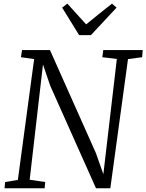

<svg xmlns="http://www.w3.org/2000/svg" viewBox="-20 -1012 787 1032"><path d="M4.5 0 7.5 -33.5 76 -45 163.5 -694.5 92.5 -704.5 98.5 -743H248.5L496 -188L535.5 -75.5L608 -695L530 -704.5L535 -743H747L744 -704.5L668 -694.5L573 0H496L250 -551L211 -665.5L139.5 -46L223 -33.5L220 0ZM405.5 -823 314 -971 342 -992.5Q367 -965 392.2 -937Q417.5 -909 443 -881Q477 -909 511.8 -936.8Q546.5 -964.5 582 -992.5L606.5 -971L468.5 -823Z"/></svg>

Font: Merriweather 28pt Light
Style: Italic
Weight: 300
Italic angle: -7.8°
Version: Version 2.101